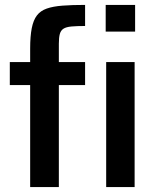

<svg xmlns="http://www.w3.org/2000/svg" viewBox="-20 -763 632 783"><path d="M103 0V-416H20V-510H103V-565Q103 -615 109.5 -648Q116 -681 130.5 -700Q145 -719 170.5 -728Q196 -737 235 -740Q274 -743 327 -743V-657Q293 -657 271.5 -655Q250 -653 239 -646Q228 -639 224 -624.5Q220 -610 220 -585V-510H327V-416H220V0ZM413 0V-510H529V0ZM411 -634V-743H531V-634Z"/></svg>

Font: Saira SemiCondensed SemiBold
Style: Regular
Weight: 600
Width: 4
Designer: Hector Gatti with collaboration of the Omnibus-Type team
Foundry: Omnibus-Type
Version: Version 1.101